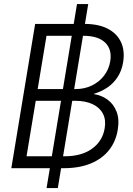

<svg xmlns="http://www.w3.org/2000/svg" viewBox="-20 -848 672 968"><path d="M214.8 100.1 368.2 -827.6H424.8L271.5 100.1ZM37.1 0 157.2 -727.5H405.3Q476.1 -727.5 522.9 -703.4Q569.8 -679.2 590.1 -635.5Q610.4 -591.8 600.6 -533.2Q593.8 -491.7 573.2 -460Q552.7 -428.2 522 -407.2Q491.2 -386.2 453.6 -375V-373.5Q492.2 -367.7 522.5 -345.5Q552.7 -323.2 567.6 -285.4Q582.5 -247.6 573.7 -194.3Q564.5 -135.7 530.3 -92Q496.1 -48.3 438.5 -24.2Q380.9 0 300.3 0ZM113.8 -60.1H306.2Q391.6 -60.1 444.3 -98.4Q497.1 -136.7 507.8 -201.2Q515.1 -244.1 498.8 -275.1Q482.4 -306.2 446.5 -323Q410.6 -339.8 359.4 -339.8H160.2ZM169.9 -398.9H360.4Q406.2 -398.9 443.4 -417Q480.5 -435.1 504.6 -466.6Q528.8 -498 535.6 -538.1Q545.9 -598.6 510.3 -633.1Q474.6 -667.5 400.9 -667.5H214.4Z"/></svg>

Font: Inter 28pt Light
Style: Italic
Weight: 300
Italic angle: -9.3988°
Designer: Rasmus Andersson
Foundry: rsms
Version: Version 4.001;git-66647c0bb